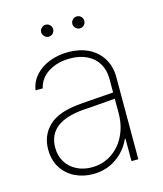

<svg xmlns="http://www.w3.org/2000/svg" viewBox="-105 -760 720 849"><g transform="rotate(-15 254.5 -335.0)"><path d="M240.2 -302.7Q276.9 -305.7 320.6 -308.8Q364.3 -312 394.5 -314V-377.9Q394.5 -417 376.7 -446.8Q358.9 -476.6 325.9 -492.7Q293 -508.8 249 -508.8Q191.4 -508.8 150.1 -483.2Q108.9 -457.5 98.6 -412.1H65.4Q71.8 -450.7 97.4 -479.2Q123 -507.8 162.6 -522.9Q202.1 -538.1 249 -538.1Q299.8 -538.1 339.8 -518.8Q379.9 -499.5 402.8 -462.6Q425.8 -425.8 425.8 -376V0H394.5V-102.5H391.6Q368.2 -50.8 322.3 -19.5Q276.4 11.7 216.8 11.7Q171.9 11.7 134 -6.8Q96.2 -25.4 74 -60.8Q51.8 -96.2 51.8 -144.5Q51.8 -209.5 96.4 -252Q141.1 -294.4 240.2 -302.7ZM218.8 -18.6Q268.1 -18.6 308.3 -44.4Q348.6 -70.3 371.6 -116.5Q394.5 -162.6 394.5 -220.7V-285.6L351.6 -282.2Q264.2 -274.9 249 -274.4Q84 -261.7 84 -144.5Q84 -106.9 101.6 -78.4Q119.1 -49.8 149.9 -34.2Q180.7 -18.6 218.8 -18.6ZM156.2 -653.3Q156.2 -664.6 164.6 -672.6Q172.9 -680.7 183.6 -680.7Q195.3 -680.7 203.1 -672.6Q210.9 -664.6 210.9 -653.3Q210.9 -642.1 203.1 -634Q195.3 -626 183.6 -626Q172.9 -626 164.6 -634.3Q156.2 -642.6 156.2 -653.3ZM298.8 -653.3Q298.8 -664.6 307.1 -672.6Q315.4 -680.7 326.2 -680.7Q337.9 -680.7 345.7 -672.6Q353.5 -664.6 353.5 -653.3Q353.5 -642.1 345.7 -634Q337.9 -626 326.2 -626Q315.4 -626 307.1 -634.3Q298.8 -642.6 298.8 -653.3Z"/></g></svg>

Font: Pretendard GOV Thin
Style: Regular
Weight: 100
Designer: Base glyphs from Inter by Rasmus Andersson; Hangeul glyphs from Noto Sans CJK(Source Han Sans) by Jang Soo-young and Kan
Foundry: Kil Hyung-jin
Version: Version 1.309